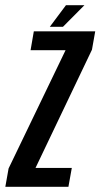

<svg xmlns="http://www.w3.org/2000/svg" viewBox="-56 -718 386 738"><path d="M-35.5 0 -23 -70.5 196 -525H61.5L74 -597.5H310L297.5 -527L80.5 -72.5H220L207 0ZM135.5 -615 197.5 -698H268.5L186 -615Z"/></svg>

Font: Anybody Condensed Medium
Style: Italic
Weight: 500
Width: 3
Italic angle: -10°
Designer: Tyler Finck
Foundry: Etcetera Type Company
Version: Version 1.010; ttfautohint (v1.8.3) -l 8 -r 50 -G 200 -x 14 